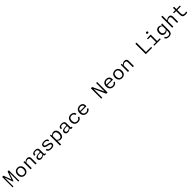

<svg xmlns="http://www.w3.org/2000/svg" viewBox="1443 -5035 9513 9513"><g transform="rotate(-45 6200.0 -278.0)"><path d="M76.5 -730V0H138.5V-612.5H144.5L290 -194.5H329L472.5 -612.5H479.5V0H543.5V-730H458L316 -324.5H310L166.5 -730Z M1175 -253C1175 -427.5 1066 -519 930 -519C794.5 -519 685 -427.5 685 -253C685 -78.5 794.5 12 930 12C1066 12 1175 -78.5 1175 -253ZM1094 -253C1094 -120.5 1027 -54.5 930 -54.5C833 -54.5 766 -120.5 766 -253C766 -385.5 833 -452.5 930 -452.5C1027 -452.5 1094 -385.5 1094 -253Z M1758 0V-359.5C1758 -471.5 1697 -518.5 1605.5 -518.5C1517 -518.5 1463.5 -474 1427 -435.5H1415.5L1407.5 -507H1342V0H1420.5V-373C1460 -421.5 1510.5 -453 1575 -453C1630.5 -453 1679.5 -429.5 1679.5 -338V0Z M2160.5 -519C2009.5 -519 1949 -457 1949 -370.5V-343.5H2024L2024.5 -366.5C2026 -442.5 2080 -460 2149.5 -460.5C2223.5 -461.5 2273.5 -443.5 2273.5 -352.5V-283.5C2087 -284 1931.5 -266.5 1931.5 -125C1931.5 -37.5 1991.5 12 2087.5 12C2175.5 12 2226.5 -29 2270 -64.5H2278C2280 -24.5 2299.5 9.5 2357.5 9.5C2374.5 9.5 2394 6.5 2415 0V-58C2367 -49.5 2351.5 -59.5 2351.5 -98V-358C2351.5 -478.5 2282.5 -519 2160.5 -519ZM2013 -133.5C2013 -211.5 2092.5 -237 2220.5 -237C2236 -237 2254.5 -236 2273.5 -234.5V-108C2226.5 -74 2181.5 -49 2120 -49C2053 -49 2013 -78 2013 -133.5Z M2791.5 -519C2638.5 -519 2572.5 -460 2572.5 -372.5C2572.5 -288.5 2634 -252.5 2762 -227C2891 -201.5 2933 -184 2933 -136.5C2933 -92 2893.5 -52.5 2795 -52.5C2718.5 -52.5 2643.5 -58 2617 -158L2544.5 -147.5C2568 -27 2651.5 11.5 2792 11.5C2938 11.5 3010.5 -52 3010.5 -145C3010.5 -229.5 2953.5 -262.5 2807.5 -290C2688 -313 2648.5 -334 2648.5 -380C2648.5 -433.5 2702 -458 2785.5 -458C2878 -458 2928 -426 2935 -363L3006.5 -368C3000 -472 2922.5 -519 2791.5 -519Z M3655 -254C3655 -418.5 3580.5 -519 3453 -519C3378.5 -519 3325.5 -485 3286 -438H3274.5L3267.5 -507H3202V196.5H3280.5V-69H3286.5C3322.5 -22.5 3373.5 12 3449 12C3575 12 3655 -85 3655 -254ZM3280.5 -126.5V-379.5C3328.5 -432.5 3374 -451 3423.5 -451C3521 -451 3574 -383 3574 -254C3574 -121.5 3517.5 -55.5 3422 -55.5C3372 -55.5 3326.5 -73.5 3280.5 -126.5Z M4020.5 -519C3869.5 -519 3809 -457 3809 -370.5V-343.5H3884L3884.5 -366.5C3886 -442.5 3940 -460 4009.5 -460.5C4083.5 -461.5 4133.5 -443.5 4133.5 -352.5V-283.5C3947 -284 3791.5 -266.5 3791.5 -125C3791.5 -37.5 3851.5 12 3947.5 12C4035.5 12 4086.5 -29 4130 -64.5H4138C4140 -24.5 4159.5 9.5 4217.5 9.5C4234.5 9.5 4254 6.5 4275 0V-58C4227 -49.5 4211.5 -59.5 4211.5 -98V-358C4211.5 -478.5 4142.5 -519 4020.5 -519ZM3873 -133.5C3873 -211.5 3952.5 -237 4080.5 -237C4096 -237 4114.5 -236 4133.5 -234.5V-108C4086.5 -74 4041.5 -49 3980 -49C3913 -49 3873 -78 3873 -133.5Z M4891 -152 4815.5 -166C4792.5 -90.5 4735.5 -54.5 4658 -54.5C4553.5 -54.5 4486.5 -119.5 4486.5 -255C4486.5 -382.5 4546.5 -452.5 4660 -452.5C4738.5 -452.5 4800.5 -419.5 4813 -335L4891.5 -341.5C4877 -462 4784 -519 4661.5 -519C4507.5 -519 4405 -428 4405 -255C4405 -79 4510 12 4657.5 12C4775.5 12 4863.5 -45.5 4891 -152Z M5025 -253.5C5025 -81 5127 12 5279 12C5395 12 5472 -43 5505 -132L5429.5 -146C5403 -83.5 5350.5 -54.5 5279 -54.5C5171 -54.5 5106 -120.5 5106 -253.5V-255.5H5507.5V-298.5C5507.5 -444 5423.5 -519 5281.5 -519C5125 -519 5025 -423 5025 -253.5ZM5111 -312C5128 -402.5 5186.5 -452.5 5278.5 -452.5C5365 -452.5 5430 -410 5431 -312Z M6639.5 0H6730V-730H6658V-145.5H6652L6380 -730H6290V0H6362V-598H6368Z M6885 -253.5C6885 -81 6987 12 7139 12C7255 12 7332 -43 7365 -132L7289.5 -146C7263 -83.5 7210.5 -54.5 7139 -54.5C7031 -54.5 6966 -120.5 6966 -253.5V-255.5H7367.5V-298.5C7367.5 -444 7283.5 -519 7141.5 -519C6985 -519 6885 -423 6885 -253.5ZM6971 -312C6988 -402.5 7046.5 -452.5 7138.5 -452.5C7225 -452.5 7290 -410 7291 -312Z M7995 -253C7995 -427.5 7886 -519 7750 -519C7614.5 -519 7505 -427.5 7505 -253C7505 -78.5 7614.5 12 7750 12C7886 12 7995 -78.5 7995 -253ZM7914 -253C7914 -120.5 7847 -54.5 7750 -54.5C7653 -54.5 7586 -120.5 7586 -253C7586 -385.5 7653 -452.5 7750 -452.5C7847 -452.5 7914 -385.5 7914 -253Z M8578 0V-359.5C8578 -471.5 8517 -518.5 8425.5 -518.5C8337 -518.5 8283.5 -474 8247 -435.5H8235.5L8227.5 -507H8162V0H8240.5V-373C8280 -421.5 8330.5 -453 8395 -453C8450.5 -453 8499.5 -429.5 8499.5 -338V0Z M9409.5 0H9851.5V-68.5H9489.5V-730H9409.5Z M10004.5 0H10455.5V-63H10269V-507L10258.5 -517.5L10004.5 -507V-445.5H10191V-63H10004.5ZM10212.5 -649.5C10249 -649.5 10274 -671 10274 -706.5C10274 -742 10249 -763 10212.5 -763C10176.5 -763 10151.5 -742 10151.5 -706.5C10151.5 -671 10176.5 -649.5 10212.5 -649.5Z M10605 -275C10605 -130 10681.5 -33 10807 -33C10881 -33 10934.5 -67 10974 -114H10979.5V-20.5C10979.5 112 10916.5 148.5 10831.5 148.5C10758.5 148.5 10706 121 10687 57.5L10616.5 75C10634.5 152 10696.5 208.5 10831.5 208.5C10976.5 208.5 11058 143 11058 -28.5V-507H10992.5L10985.5 -438H10973.5C10937.5 -484.5 10886 -518.5 10811 -518.5C10687 -518.5 10605 -425.5 10605 -275ZM10686.5 -275C10686.5 -386.5 10743.5 -451.5 10838 -451.5C10888 -451.5 10933.5 -433 10979.5 -380V-172.5C10932 -119 10886.5 -100.5 10836.5 -100.5C10739.5 -100.5 10686.5 -168 10686.5 -275Z M11340.5 0V-370.5C11379 -420.5 11429.5 -453 11495 -453C11550.5 -453 11599.5 -429.5 11599.5 -338V0H11678V-359.5C11678 -471.5 11618.5 -518.5 11529 -518.5C11442 -518.5 11387 -474 11351 -435.5H11340.5V-765H11262V0Z M12190 8.5C12235 8.5 12282.5 1.5 12321.5 -10.5V-80C12282.5 -69.5 12240 -62 12194 -62C12097.5 -62 12062.5 -92.5 12062.5 -211V-444H12309V-507H12062.5V-672.5H11984.5V-507H11829V-444H11984.5V-205C11984.5 -37.5 12046.5 9 12190 8.5Z"/></g></svg>

Font: Monaspace Neon Light
Style: Regular
Weight: 300
Designer: Riley Cran & the Lettermatic Team
Foundry: Lettermatic
Version: Version 1.200 (Monaspace Neon)